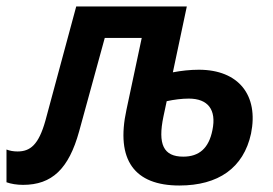

<svg xmlns="http://www.w3.org/2000/svg" viewBox="-56 -562 841 592"><path d="M15 8C104 8 156 -41 188 -157L267 -445H381L334 -224C300 -68 359 10 497 10C617 10 695 -44 718 -150C742 -268 680 -347 557 -347C531 -347 503 -344 477 -339L520 -542H179L84 -190C63 -115 37 -95 -2 -95C-14 -95 -26 -97 -36 -101V0C-22 5 -4 8 15 8ZM448 -203 458 -250C481 -255 505 -258 526 -258C585 -258 612 -224 599 -161C588 -105 558 -79 509 -79C448 -79 430 -117 448 -203Z"/></svg>

Font: Noto Sans SemiCondensed SemiBold
Style: Italic
Weight: 600
Width: 4
Italic angle: -12°
Designer: Monotype Design Team
Foundry: Monotype Imaging Inc.
Version: Version 2.013